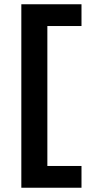

<svg xmlns="http://www.w3.org/2000/svg" viewBox="-20 -770 415 900"><path d="M362 110H80V-750H362V-648H202V8H362Z"/></svg>

Font: Txt Sans SemiBold
Style: Regular
Weight: 600
Designer: Open Source
Foundry: XRLN
Version: Version 1.0